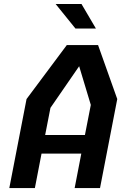

<svg xmlns="http://www.w3.org/2000/svg" viewBox="-20 -960 660 980"><path d="M27.5 0H158L192 -176H395L361 0H490.5L578.5 -454.5L480.5 -730H321L115.5 -454.5ZM210.5 -271 237.5 -409.5 384 -622 443.5 -424.5 413.5 -271ZM264 -939.5 365 -814.5H469.5L396 -939.5Z"/></svg>

Font: Monaspace Krypton SemiBold
Style: Italic
Weight: 600
Italic angle: -11°
Designer: Riley Cran & the Lettermatic Team
Foundry: Lettermatic
Version: Version 1.101 (Monaspace Krypton)